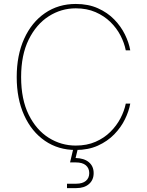

<svg xmlns="http://www.w3.org/2000/svg" viewBox="-20 -757 749 981"><path d="M367.2 9.3Q277.8 9.3 209.7 -37.4Q141.6 -84 103.5 -168Q65.4 -252 65.4 -363.3Q65.4 -475.1 103.5 -559.1Q141.6 -643.1 209.7 -689.9Q277.8 -736.8 367.2 -736.8Q431.2 -736.8 480.2 -714.8Q529.3 -692.9 563.7 -657.5Q598.1 -622.1 618.4 -580.6Q638.7 -539.1 645.5 -500H622.6Q615.2 -537.6 595.7 -575.4Q576.2 -613.3 544.2 -644.5Q512.2 -675.8 468 -695.1Q423.8 -714.4 367.2 -714.4Q292.5 -714.4 229 -673.8Q165.5 -633.3 126.7 -554.9Q87.9 -476.6 87.9 -363.3Q87.9 -249 126.7 -170.9Q165.5 -92.8 229 -53Q292.5 -13.2 367.2 -13.2Q423.8 -13.2 468 -32.5Q512.2 -51.8 543.9 -83.3Q575.7 -114.7 595.5 -152.6Q615.2 -190.4 622.6 -227.5H645.5Q638.7 -189 618.4 -147.5Q598.1 -106 563.7 -70.6Q529.3 -35.2 480.2 -12.9Q431.2 9.3 367.2 9.3ZM322.3 204.1V181.6H370.1Q401.4 181.6 418.7 167.2Q436 152.8 436 127.4Q436 102.5 418.7 87.6Q401.4 72.8 366.7 72.8H337.9L357.4 -9.3H378.4V0L366.2 50.3Q409.7 51.3 434.1 71.8Q458.5 92.3 458.5 127.4Q458.5 162.6 434.6 183.3Q410.6 204.1 370.1 204.1Z"/></svg>

Font: Inter 18pt Thin
Style: Regular
Weight: 250
Designer: Rasmus Andersson
Foundry: rsms
Version: Version 4.001;git-66647c0bb